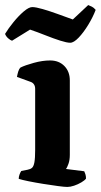

<svg xmlns="http://www.w3.org/2000/svg" viewBox="-44 -739 398 759"><path d="M222 0Q211 0 185 -3.5Q159 -7 127.5 -12Q96 -17 69 -22.5Q42 -28 30 -32Q30 -40 33 -48.5Q36 -57 40 -63L65 -68Q76 -70 82.5 -75.5Q89 -81 92 -97.5Q95 -114 95 -146V-388Q95 -398 90.5 -405Q86 -412 78 -415L23 -435Q25 -446 28 -456Q31 -466 37 -472Q55 -481 89.5 -490.5Q124 -500 154 -500Q189 -500 210.5 -478Q232 -456 232 -421V-127Q232 -106 226.5 -91Q221 -76 217 -71L289 -62Q291 -58 293.5 -50.5Q296 -43 296 -33Q291 -26 277.5 -18Q264 -10 249 -5Q234 0 222 0ZM233.5 -570Q220.2 -570 193.6 -578.5Q167 -587 135.6 -599.5Q104.3 -612 74.8 -622L3.6 -578Q-3.1 -580 -11.6 -587.5Q-20.2 -595 -24 -605Q-10.7 -627 9.3 -651.5Q29.2 -676 49.6 -693.5Q70.1 -711 83.4 -711Q97.6 -711 125.2 -703Q152.7 -695 184.5 -683.5Q216.4 -672 243.9 -662L304.7 -719Q312.3 -716 319.4 -712.5Q326.6 -709 334.2 -700Q323.7 -672 305.2 -641.5Q286.7 -611 267.2 -590.5Q247.7 -570 233.5 -570Z"/></svg>

Font: Texturina Medium 12pt
Style: Bold
Weight: 700
Version: Version 1.002